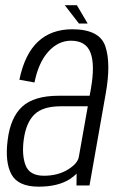

<svg xmlns="http://www.w3.org/2000/svg" viewBox="-20 -713 464 738"><path d="M274 0 274.5 -45.5Q264 -35 249 -25Q203.5 4.5 128.5 4.5Q50 4.5 24.2 -42.5Q-1.5 -89.5 9.5 -175Q20 -261 65.2 -303Q110.5 -345 206.5 -345H324.5L329.5 -372.5Q345.5 -464 328 -510.2Q310.5 -556.5 253 -556.5Q204 -556.5 166 -514.8Q128 -473 112.5 -396L54.5 -406.5Q75 -505.5 126.2 -553Q177.5 -600.5 257.5 -600.5Q363 -600.5 385 -534.8Q407 -469 386.5 -354L324 0ZM283 -110 317.5 -304.5H214Q145 -304.5 112.8 -273.5Q80.5 -242.5 71.5 -178Q63 -117 78.5 -77.2Q94 -37.5 149 -37.5Q202 -37.5 240.2 -60.8Q278.5 -84 283 -110ZM283.5 -622.5 229 -693H275.5L317 -622.5Z"/></svg>

Font: Anybody Light
Style: Italic
Weight: 300
Italic angle: -10°
Designer: Tyler Finck
Foundry: Etcetera Type Company
Version: Version 1.010; ttfautohint (v1.8.3) -l 8 -r 50 -G 200 -x 14 